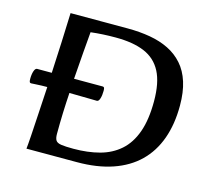

<svg xmlns="http://www.w3.org/2000/svg" viewBox="-94 -751 947 862"><g transform="rotate(15 379.0 -319.5)"><path d="M97.9 0Q100 -17.2 102.8 -60.1Q105.6 -103 109.1 -163.1Q112.6 -223.3 116.6 -291.4Q89.6 -291.4 68.1 -290Q46.6 -288.6 41.8 -288.6Q36.9 -288.6 34.9 -292.7Q33 -296.8 33 -307.3Q33 -328.4 38 -343.3Q43.1 -358.3 51.4 -358.3H119.6Q123.3 -429.5 126.5 -503.6Q129.6 -577.8 131.7 -639H397.3Q453.2 -639 501.9 -630.5Q550.5 -622 589.2 -602.8Q628 -583.6 656 -551.9Q684.1 -520.2 698.8 -473.8Q713.6 -427.5 713.6 -364.7Q713.6 -278 689.2 -210.2Q664.8 -142.3 616.8 -95.5Q568.8 -48.8 497.5 -24.4Q426.2 0 332.4 0ZM301.7 -54Q368.1 -54 422.3 -68.5Q476.5 -83 515.5 -117.3Q554.5 -151.6 575.3 -209.5Q596.1 -267.5 596.1 -353.3Q596.1 -439.7 569.6 -490.4Q543.1 -541.1 490.1 -563.4Q437.2 -585.7 356.2 -585.7Q325.6 -585.7 297.5 -584.2Q269.4 -582.7 240.6 -579.3Q237.5 -540.3 232.5 -482.7Q227.5 -425.1 223.1 -358.3H355.9Q361.1 -358.3 363.3 -354.8Q365.4 -351.4 365.4 -340.2Q365.4 -319.5 360.7 -304.4Q355.9 -289.3 347.7 -289.3Q337.2 -289.3 308.4 -290Q279.6 -290.7 219.5 -291.4Q216.4 -244.7 214.7 -196.3Q213 -147.9 213 -99Q213 -80 219 -70Q225 -60 244.3 -57Q263.7 -54 301.7 -54Z"/></g></svg>

Font: Briem Hand Thin
Style: Regular
Weight: 100
Designer: Gunnlaugur SE Briem, Eben Sorkin
Foundry: Sorkin Type Co.
Version: Version 1.003